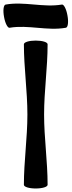

<svg xmlns="http://www.w3.org/2000/svg" viewBox="-40 -1052 408 1093"><path d="M15 -894C121 -912 229 -875 335 -894C347 -896 351 -927 344 -964C338 -1000 323 -1029 312 -1026C206 -1008 98 -1045 -8 -1026C-20 -1024 -24 -993 -17 -956C-11 -920 4 -891 15 -894ZM96 -800C96 -666 116 -534 116 -400C116 -266 96 -134 96 0C96 12 126 21 163 21C201 21 231 12 231 0C231 -134 211 -266 211 -400C211 -534 231 -666 231 -800C231 -812 201 -821 163 -821C126 -821 96 -812 96 -800Z"/></svg>

Font: Nupuram Expanded Bold
Style: Regular
Weight: 700
Width: 7
Designer: Santhosh Thottingal (santhosh.thottingal@gmail.com)
Foundry: SMC
Version: Version 1.000